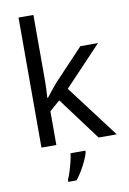

<svg xmlns="http://www.w3.org/2000/svg" viewBox="-104 -822 743 1105"><g transform="rotate(-10 267.0 -269.5)"><path d="M172 -363Q172 -347 170.5 -321Q169 -295 168 -276H172Q178 -284 190 -299Q202 -314 214.5 -329.5Q227 -345 236 -355L407 -536H510L293 -307L525 0H419L233 -250L172 -197V0H85V-760H172ZM331 70Q327 88 314.5 115.5Q302 143 285.5 171Q269 199 251 221H203V209Q211 192 219.5 165.5Q228 139 235 110.5Q242 82 244 61H331Z"/></g></svg>

Font: RS Noto Sans
Style: Regular
Weight: 400
Designer: Monotype Design Team
Foundry: Monotype Imaging Inc.
Version: Version 3.10